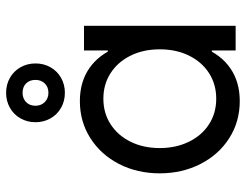

<svg xmlns="http://www.w3.org/2000/svg" viewBox="-109 -694 816 638"><g transform="rotate(-90 299.0 -375.0)"><path d="M282.2 13.7Q213.9 13.7 159.2 -21Q104.5 -55.7 73.2 -116.7Q42 -177.7 42 -252Q42 -327.1 73.2 -387.7Q104.5 -448.2 159.2 -482.9Q213.9 -517.6 282.2 -517.6Q345.7 -517.6 391.1 -486.3Q436.5 -455.1 460.4 -395.5Q484.4 -335.9 484.4 -252L434.6 -424.8H496.1V-79.1H434.6L484.4 -252Q484.4 -168 460.4 -108.4Q436.5 -48.8 391.1 -17.6Q345.7 13.7 282.2 13.7ZM454.1 -252Q454.1 -306.6 433.1 -349.1Q412.1 -391.6 375 -415.5Q337.9 -439.5 290 -439.5Q242.2 -439.5 205.1 -415.5Q168 -391.6 147 -349.1Q126 -306.6 126 -252Q126 -198.2 147 -155.3Q168 -112.3 205.1 -88.4Q242.2 -64.5 290 -64.5Q337.9 -64.5 375 -88.4Q412.1 -112.3 433.1 -154.8Q454.1 -197.3 454.1 -252ZM450.2 0V-101.6L471.7 -252L450.2 -385.7V-503.9H532.2V0ZM352.5 -665Q352.5 -684.6 340.8 -696.3Q329.1 -708 309.6 -708Q291 -708 278.8 -696.3Q266.6 -684.6 266.6 -665Q266.6 -646.5 278.8 -634.3Q291 -622.1 309.6 -622.1Q329.1 -622.1 340.8 -634.3Q352.5 -646.5 352.5 -665ZM211.9 -665Q211.9 -692.4 224.6 -714.8Q237.3 -737.3 259.8 -750Q282.2 -762.7 309.6 -762.7Q336.9 -762.7 359.4 -750Q381.8 -737.3 394.5 -714.8Q407.2 -692.4 407.2 -665Q407.2 -637.7 394.5 -615.2Q381.8 -592.8 359.4 -580.1Q336.9 -567.4 309.6 -567.4Q282.2 -567.4 259.8 -580.1Q237.3 -592.8 224.6 -615.2Q211.9 -637.7 211.9 -665Z"/></g></svg>

Font: Wanted Sans Std Variable
Style: Regular
Weight: 400
Designer: Original Design by Kil Hyung-jin and Kang Hanbin, Wanted Lab, Inc;
Foundry: Wanted Lab, Inc.
Version: Version 1.003;Glyphs 3.2 (3227)